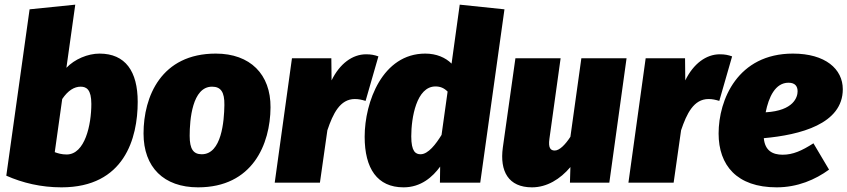

<svg xmlns="http://www.w3.org/2000/svg" viewBox="-20 -784 3637 824"><path d="M407 -554C357 -554 300 -530 265 -493L303 -764L107 -744L7 -30C77 1 156 20 244 20C514 20 571 -191 571 -347C571 -478 518 -554 407 -554ZM326 -412C351 -412 372 -400 372 -338C372 -249 345 -121 266 -121C245 -121 228 -126 215 -131L247 -359C272 -396 299 -412 326 -412Z M830 20C1064 20 1140 -165 1141 -323C1142 -465 1054 -554 906 -554C672 -554 596 -370 596 -211C596 -66 683 20 830 20ZM846 -122C810 -122 794 -144 794 -201C794 -270 805 -412 890 -412C927 -412 944 -390 943 -333C942 -264 931 -122 846 -122Z M1551 -551C1493 -551 1438 -511 1403 -439L1402 -534H1233L1159 0H1353L1385 -225C1409 -296 1439 -359 1503 -359C1519 -359 1532 -356 1549 -351L1604 -542C1587 -548 1573 -551 1551 -551Z M1953 -764 1918 -511C1892 -537 1853 -554 1805 -554C1622 -554 1545 -347 1545 -197C1545 -61 1599 20 1712 20C1787 20 1837 -25 1869 -69L1868 0H2041L2145 -744ZM1849 -413C1870 -413 1886 -406 1901 -391L1875 -205C1851 -166 1818 -122 1785 -122C1764 -122 1745 -133 1745 -199C1745 -278 1767 -413 1849 -413Z M2263 20C2327 20 2384 -15 2428 -67L2426 0H2595L2669 -534H2475L2428 -197C2406 -163 2381 -138 2361 -138C2344 -138 2332 -147 2338 -189L2386 -534H2192L2138 -151C2124 -49 2162 20 2263 20Z M3069 -551C3011 -551 2956 -511 2921 -439L2920 -534H2751L2677 0H2871L2903 -225C2927 -296 2957 -359 3021 -359C3037 -359 3050 -356 3067 -351L3122 -542C3105 -548 3091 -551 3069 -551Z M3597 -401C3597 -488 3522 -554 3383 -554C3146 -554 3064 -356 3064 -211C3064 -75 3142 20 3313 20C3403 20 3479 -13 3538 -56L3471 -169C3421 -137 3383 -120 3339 -120C3296 -120 3263 -137 3258 -191C3414 -205 3597 -252 3597 -401ZM3266 -302C3279 -367 3307 -429 3364 -429C3393 -429 3403 -413 3403 -392C3403 -368 3387 -309 3266 -302Z"/></svg>

Font: Fira Sans Heavy
Style: Italic
Weight: 900
Italic angle: -8°
Designer: bBox Type GmbH & Carrois Corporate GbR & Edenspiekermann AG
Foundry: bBox Type GmbH & Carrois Corporate GbR & Edenspiekermann AG
Version: Version 4.301;PS 004.301;hotconv 1.0.88;makeotf.lib2.5.64775